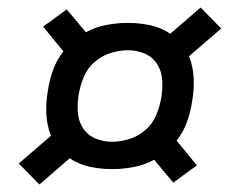

<svg xmlns="http://www.w3.org/2000/svg" viewBox="-20 -596 640 512"><path d="M85 -104 30 -160 116 -234Q105 -261 103.5 -292.5Q102 -324 108 -356Q112 -383 121.5 -409.5Q131 -436 149 -459L95 -525L158 -571L209 -510Q235 -524 264 -529.5Q293 -535 321 -535Q352 -535 381.5 -528.5Q411 -522 434 -506L515 -576L570 -520L484 -446Q495 -419 496.5 -387.5Q498 -356 492 -324Q488 -297 478.5 -270.5Q469 -244 451 -221L505 -155L442 -109L391 -170Q365 -156 336 -150.5Q307 -145 279 -145Q248 -145 218.5 -151.5Q189 -158 166 -174ZM279 -218Q302 -218 325.5 -225.5Q349 -233 368 -249.5Q387 -266 396.5 -289Q406 -312 410 -335Q414 -359 412.5 -382.5Q411 -406 399 -425Q387 -444 366 -453Q345 -462 321 -462Q298 -462 274.5 -454.5Q251 -447 232 -430.5Q213 -414 203.5 -391Q194 -368 190 -345Q186 -321 187.5 -297.5Q189 -274 201 -255Q213 -236 234 -227Q255 -218 279 -218Z"/></svg>

Font: Iosevka HT Medium Extended
Style: Italic
Weight: 500
Width: 7
Italic angle: -9°
Monospace: yes
Designer: Belleve Invis
Foundry: Belleve Invis
Version: Version 32.3.0; ttfautohint (v1.8.4)